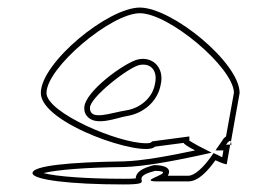

<svg xmlns="http://www.w3.org/2000/svg" viewBox="-20 -732 733 508"><path d="M66 -274C66 -256 168 -244 306 -244C404 -244 310 -260 391 -280C458 -278 334 -252 397 -252H478C505 -252 530 -280 550 -308C567 -300 580 -296 580 -298L589 -349C587 -350 583 -349 578 -349C584 -358 589 -362 591 -357L614 -486C614 -566 435 -712 350 -712C266 -712 88 -566 88 -486C88 -404 362 -313 390 -344L466 -354C466 -351 479 -343 496 -334C435 -321 357 -306 306 -305C168 -303 66 -294 66 -274ZM95 -274C131 -283 209 -289 306 -290C359 -291 438 -306 499 -319L540 -328L503 -347C494 -352 484 -358 481 -360V-371L383 -358C378 -354 378 -353 366 -353C292 -353 103 -434 103 -486C103 -553 274 -697 350 -697C427 -697 597 -554 599 -487L578 -371C570 -365 570 -363 566 -357L550 -334H571L568 -316C563 -318 560 -320 556 -322L545 -327L538 -317C518 -289 495 -267 478 -267H424C440 -295 394 -295 391 -295H387C356 -287 340 -277 339 -260C332 -259 322 -259 306 -259C209 -259 130 -265 95 -274ZM203 -446C203 -437 205 -431 210 -425C233 -396 290 -421 316 -425C360 -432 397 -464 405 -507C416 -553 384 -583 346 -575C312 -568 202 -489 203 -446ZM218 -446C216 -473 320 -554 349 -560C379 -566 398 -545 390 -510C384 -474 352 -446 314 -440C274 -434 218 -411 218 -446ZM589 -349C591 -349 592 -348 592 -347C592 -352 592 -355 591 -357Z"/></svg>

Font: Ampere
Style: OuLn
Weight: 400
Version: Version 1